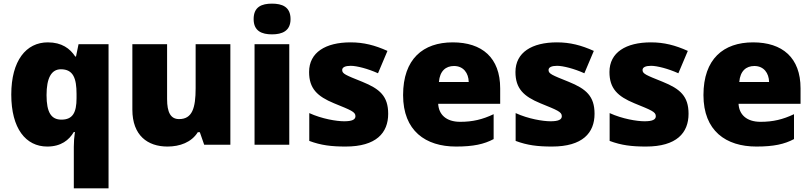

<svg xmlns="http://www.w3.org/2000/svg" viewBox="-20 -796 4465 1056"><path d="M386 11V240H577V-553H412L398 -485H394C365 -529 320 -563 243 -563C124 -563 42 -463 42 -276C42 -89 122 10 240 10C316 10 360 -26 386 -70H392C388 -43 386 -16 386 11ZM318 -138C262 -138 236 -177 236 -273C236 -366 262 -415 315 -415C383 -415 401 -365 401 -279V-256C401 -177 380 -138 318 -138Z M1247 -553H1056V-311C1056 -201 1037 -141 965 -141C918 -141 899 -179 899 -251V-553H708V-193C708 -51 792 10 901 10C969 10 1033 -13 1068 -69H1079L1103 0H1247Z M1476 -776C1420 -776 1375 -759 1375 -691C1375 -625 1420 -607 1476 -607C1531 -607 1578 -625 1578 -691C1578 -759 1531 -776 1476 -776ZM1571 -553H1380V0H1571Z M2115 -170C2115 -267 2069 -307 1973 -346C1881 -383 1862 -390 1862 -411C1862 -426 1879 -434 1909 -434C1942 -434 2004 -418 2059 -393L2111 -516C2042 -547 1981 -563 1908 -563C1771 -563 1680 -508 1680 -400C1680 -309 1725 -266 1817 -228C1910 -190 1935 -181 1935 -157C1935 -138 1916 -129 1873 -129C1831 -129 1751 -142 1681 -174V-21C1745 3 1802 10 1881 10C2049 10 2115 -65 2115 -170Z M2470 -563C2307 -563 2197 -472 2197 -273C2197 -76 2321 10 2488 10C2584 10 2642 -3 2695 -31V-168C2634 -139 2580 -126 2511 -126C2433 -126 2393 -167 2390 -225H2731V-310C2731 -479 2631 -563 2470 -563ZM2477 -433C2529 -433 2557 -394 2558 -345H2394C2399 -406 2432 -433 2477 -433Z M3250 -170C3250 -267 3204 -307 3108 -346C3016 -383 2997 -390 2997 -411C2997 -426 3014 -434 3044 -434C3077 -434 3139 -418 3194 -393L3246 -516C3177 -547 3116 -563 3043 -563C2906 -563 2815 -508 2815 -400C2815 -309 2860 -266 2952 -228C3045 -190 3070 -181 3070 -157C3070 -138 3051 -129 3008 -129C2966 -129 2886 -142 2816 -174V-21C2880 3 2937 10 3016 10C3184 10 3250 -65 3250 -170Z M3767 -170C3767 -267 3721 -307 3625 -346C3533 -383 3514 -390 3514 -411C3514 -426 3531 -434 3561 -434C3594 -434 3656 -418 3711 -393L3763 -516C3694 -547 3633 -563 3560 -563C3423 -563 3332 -508 3332 -400C3332 -309 3377 -266 3469 -228C3562 -190 3587 -181 3587 -157C3587 -138 3568 -129 3525 -129C3483 -129 3403 -142 3333 -174V-21C3397 3 3454 10 3533 10C3701 10 3767 -65 3767 -170Z M4122 -563C3959 -563 3849 -472 3849 -273C3849 -76 3973 10 4140 10C4236 10 4294 -3 4347 -31V-168C4286 -139 4232 -126 4163 -126C4085 -126 4045 -167 4042 -225H4383V-310C4383 -479 4283 -563 4122 -563ZM4129 -433C4181 -433 4209 -394 4210 -345H4046C4051 -406 4084 -433 4129 -433Z"/></svg>

Font: Noto Sans Myanmar UI Black
Style: Regular
Weight: 900
Designer: Monotype Design Team
Foundry: Monotype Imaging Inc.
Version: Version 2.103